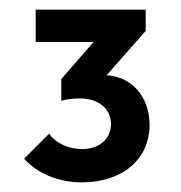

<svg xmlns="http://www.w3.org/2000/svg" viewBox="-20 -714 375 398"><path d="M150 -336C235 -336 290 -385 290 -455C290 -515 252 -555 201 -558L282 -650V-694H54V-627H174L107 -550V-505C116 -508 132 -510 145 -510C184 -510 210 -489 210 -457C210 -425 185 -405 150 -405C123 -405 95 -417 82 -437L30 -385C58 -354 101 -336 150 -336Z"/></svg>

Font: Outfit
Style: Regular
Weight: 400
Designer: Rodrigo Fuenzalida
Foundry: fragTYPE
Version: Version 1.100;gftools[0.9.27]